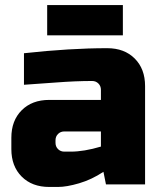

<svg xmlns="http://www.w3.org/2000/svg" viewBox="-20 -731 635 761"><path d="M25 0ZM260 -130Q313 -130 380 -150V-210H235Q220 -210 210 -200Q200 -190 200 -175V-165Q200 -150 210 -140Q220 -130 235 -130ZM75 -520Q258 -540 405 -540Q473 -540 514 -499Q555 -458 555 -390V0H400L390 -50Q343 -19 293.5 -4.5Q244 10 210 10H175Q107 10 66 -31Q25 -72 25 -140V-185Q25 -253 66 -294Q107 -335 175 -335H380V-375Q380 -390 370 -400Q360 -410 345 -410Q280 -410 201.5 -404Q123 -398 75 -395ZM167 -711H467V-591H167Z"/></svg>

Font: Russo One
Style: Regular
Weight: 400
Designer: Jovanny lemonad
Foundry: Jovanny Lemonad
Version: Version 1.001